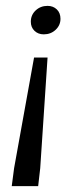

<svg xmlns="http://www.w3.org/2000/svg" viewBox="-20 -446 269 654"><path d="M20 188 28 127 96 -250H142L117 127L110 188ZM129 -329Q110 -329 97.5 -341Q85 -353 85 -372Q85 -395 101.5 -410.5Q118 -426 142 -426Q161 -426 173.5 -414Q186 -402 186 -382Q186 -360 169.5 -344.5Q153 -329 129 -329Z"/></svg>

Font: Rasa
Style: Italic
Weight: 400
Italic angle: -7.10001°
Designer: Anna Giedrys (Yrsa+Rasa design), David Brezina (Yrsa art-direction, Rasa art-direction, design)
Foundry: Rosetta Type Foundry
Version: Version 2.004